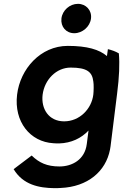

<svg xmlns="http://www.w3.org/2000/svg" viewBox="-20 -744 647 1000"><path d="M300 -648C295 -605 324 -571 367 -571C409 -571 449 -605 454 -648C459 -690 428 -724 386 -724C343 -724 305 -690 300 -648ZM314 -112C234 -112 193 -177 202 -251C212 -329 273 -392 348 -392C434 -392 460 -369 466 -320C469 -305 468 -268 466 -251C457 -177 395 -112 314 -112ZM333 -505C191 -505 85 -385 69 -251C52 -110 137 -5 258 2C268 3 278 3 288 3C352 1 403 -24 441 -64L432 6C422 88 355 123 290 123C225 123 184 104 145 66L51 137C100 219 184 235 263 236C274 236 285 236 296 235C437 229 531 149 553 35C555 23 557 12 558 0L590 -257C601 -343 604 -411 599 -466C582 -476 563 -483 542 -488L537 -452C497 -486 434 -505 333 -505Z"/></svg>

Font: Bluebird
Style: Obl
Weight: 400
Designer: Jasper
Foundry: Cannot Into Space Fonts
Version: Version 0.98